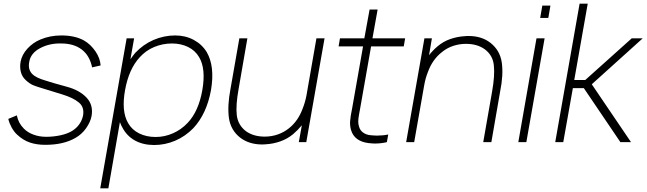

<svg xmlns="http://www.w3.org/2000/svg" viewBox="-20 -770 3502 1040"><path d="M479 -405Q465.5 -469.5 422.5 -502Q379.5 -534.5 312.5 -534.5Q249.5 -536.5 198 -509.5Q146.5 -482.5 138.5 -435.5Q134.5 -414.5 138.2 -398.8Q142 -383 153 -371Q164 -359 182.5 -350Q201 -341 227 -333.5Q243 -328 271.5 -319.8Q300 -311.5 342.5 -300Q411 -281.5 449 -241Q486.5 -201 476 -141.5Q470 -109 446 -75Q422.5 -42 388.5 -23Q324.5 14.5 225 14.5Q178.5 14.5 141.8 2Q105 -10.5 73 -40.5Q64.5 -48 57 -58Q49.5 -68 43.2 -79.2Q37 -90.5 32.2 -102.5Q27.5 -114.5 25 -126L71 -145Q76 -122.5 84.8 -106Q93.5 -89.5 109.5 -73Q130.5 -52 162 -40.5Q193.5 -29 230 -29Q269 -29 306.8 -37Q344.5 -45 370 -60.5Q394 -75 409.5 -97Q425 -119 430 -145Q437.5 -189.5 407.5 -214.5Q377.5 -240 317.5 -258.5Q297 -265 220 -288.5Q200.5 -294 185.5 -299.2Q170.5 -304.5 159.5 -308.5Q139 -317.5 119 -336.5Q99 -355 92.8 -381Q86.5 -407 91.5 -435.5Q98.5 -473.5 128 -506Q158.5 -539.5 199 -556Q250.5 -578 312.5 -578Q385.5 -578 434.5 -551Q470.5 -530.5 497 -492Q522.5 -454.5 525 -415.5Z M1123 -282.5Q1099.5 -153.5 1027.5 -76Q983.5 -31 928.8 -7.8Q874 15.5 815 15.5Q755 15.5 710.5 -9.2Q666 -34 642 -81Q639.5 -85 636.2 -92Q633 -99 629.5 -108.5L567 250H523L666 -562.5H706.5L686.5 -449Q693.5 -459.5 700.2 -468Q707 -476.5 712.5 -483.5Q733.5 -506 758.5 -523.8Q783.5 -541.5 811.2 -553.5Q839 -565.5 868.8 -571.8Q898.5 -578 928.5 -578Q984.5 -578 1029.2 -554Q1074 -530 1100 -487.5Q1144.5 -410.5 1123 -282.5ZM1076 -282.5Q1096 -398 1058.5 -460.5Q1037.5 -496.5 998.8 -515.5Q960 -534.5 911.5 -534.5Q862 -534.5 816.2 -515.8Q770.5 -497 737.5 -460.5Q678 -396.5 657.5 -282.5Q636.5 -167.5 674 -103Q695 -66.5 734.2 -47.2Q773.5 -28 823 -28Q871.5 -28 916.5 -47.8Q961.5 -67.5 996 -104Q1056 -167 1076 -282.5Z M1738 -562.5 1639 0H1598.5L1615 -91.5Q1594 -66 1568 -43.5Q1536.5 -17.5 1497.8 -4Q1459 9.5 1420 11.5Q1416.5 12 1411.5 12.2Q1406.5 12.5 1399.5 12.5Q1330 12.5 1281.5 -24Q1229.5 -64.5 1220 -131Q1211 -197 1228.5 -288.5L1276.5 -562.5H1320L1272.5 -288.5Q1256.5 -200 1262.5 -146.5Q1269 -92.5 1312 -59.5Q1353 -30 1414 -30Q1450 -30 1483.2 -41.2Q1516.5 -52.5 1545 -75Q1595.5 -115 1620 -183.5Q1632.5 -214.5 1640 -253L1694 -562.5Z M1931.5 -186.5 1924.5 -148Q1920.5 -125 1920.5 -111.5Q1920.5 -98 1924.5 -85.5Q1929.5 -64.5 1946.8 -52Q1964 -39.5 1988 -37.5Q1999.5 -36.5 2008.2 -36Q2017 -35.5 2022.5 -35.5Q2055 -35.5 2083 -41.5L2075.5 0Q2044 7.5 2010 7.5Q2004.5 7.5 1995.8 6.8Q1987 6 1975.5 5Q1899.5 -5 1881.5 -65.5Q1878 -77.5 1876.8 -89.5Q1875.5 -101.5 1876.5 -114Q1877.5 -126.5 1880.2 -144.5Q1883 -162.5 1888 -186.5L1946.5 -518.5H1814L1821.5 -562.5H1953.5L1982 -718.5H2025.5L1997.5 -562.5H2174.5L2167 -518.5H1990Z M2689 -274 2641.5 0H2597.5L2645.5 -274Q2661 -361 2655 -415.5Q2650 -470 2606 -503Q2565 -532.5 2504 -532.5Q2468 -532.5 2434.2 -521.2Q2400.5 -510 2373.5 -487.5Q2322 -447.5 2297.5 -379Q2284.5 -346.5 2278 -309.5L2223.5 0H2180L2279 -562.5H2319.5L2304 -471Q2313.5 -483.5 2324.8 -495.2Q2336 -507 2349.5 -518.5Q2381 -545.5 2419.8 -558.8Q2458.5 -572 2497.5 -574Q2501.5 -574.5 2506.5 -574.8Q2511.5 -575 2518.5 -575Q2588.5 -575 2636 -538.5Q2688.5 -497.5 2698 -431Q2707.5 -364.5 2689 -274Z M2961.5 -739.5 2950 -673H2906L2917.5 -739.5ZM2930 -562.5 2831 0H2787.5L2886 -562.5Z M3031 0H2987.5L3119.5 -750H3163.5L3090.5 -336.5H3150L3402 -562.5H3461.5L3185.5 -313.5L3398 0H3340.5L3142.5 -292.5H3083Z"/></svg>

Font: Russisch Sans ExtraLight
Style: Italic
Weight: 200
Width: 4
Italic angle: -10°
Designer: Michael Sharanda (font) & Cristiano Sobral (main changes)
Foundry: Michael Sharanda
Version: Version 2.00;September 8, 2020;FontCreator 13.0.0.2681 64-bi